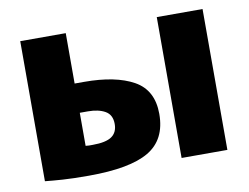

<svg xmlns="http://www.w3.org/2000/svg" viewBox="-63 -607 904 698"><g transform="rotate(-10 389.0 -257.5)"><path d="M212 5Q153 5 116 2.5Q79 0 51 -3V-520H219V-334H254Q370 -334 436.5 -297Q503 -260 503 -172Q503 -77 433.5 -36Q364 5 212 5ZM555 0V-520H724V0ZM245 -103Q294 -103 315.5 -118Q337 -133 337 -164Q337 -198 312.5 -212Q288 -226 249 -226H219V-104Q225 -103 231.5 -103Q238 -103 245 -103Z"/></g></svg>

Font: Murecho
Style: Bold
Weight: 700
Designer: Neil Summerour
Foundry: Positype
Version: Version 1.010; ttfautohint (v1.8.3)